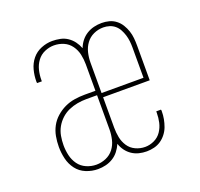

<svg xmlns="http://www.w3.org/2000/svg" viewBox="-101 -650 802 770"><g transform="rotate(-20 300.0 -265.0)"><path d="M193 8Q167 8 142.5 -2Q118 -12 102.5 -32.5Q87 -53 81 -78.5Q75 -104 75 -129Q75 -152 79 -174Q83 -196 93.5 -215.5Q104 -235 121 -250Q138 -265 158 -274.5Q178 -284 200 -287.5Q222 -291 244 -291H290V-404Q290 -425 285.5 -446Q281 -467 268.5 -484.5Q256 -502 236.5 -510.5Q217 -519 195 -519Q175 -519 155.5 -510.5Q136 -502 123.5 -485Q111 -468 106 -447.5Q101 -427 101 -406Q101 -405 101 -403.5Q101 -402 101 -400H81Q80 -402 80 -404Q80 -406 80 -407Q80 -432 86.5 -456.5Q93 -481 108.5 -500Q124 -519 147.5 -528.5Q171 -538 195 -538Q212 -538 229 -534.5Q246 -531 260 -521.5Q274 -512 284 -498.5Q294 -485 300 -469Q306 -485 316.5 -498.5Q327 -512 341.5 -521Q356 -530 372.5 -534Q389 -538 406 -538Q422 -538 437.5 -534Q453 -530 466 -520Q479 -510 487.5 -496Q496 -482 501 -467Q506 -452 507.5 -436Q509 -420 509 -404V-256H310V-126Q310 -105 314 -84.5Q318 -64 329.5 -46.5Q341 -29 360.5 -20Q380 -11 401 -11Q421 -11 440 -20Q459 -29 470.5 -46Q482 -63 486.5 -83Q491 -103 491 -124Q491 -125 491 -126.5Q491 -128 491 -130H511Q512 -128 512 -126Q512 -124 512 -123Q512 -106 509 -90Q506 -74 500.5 -59Q495 -44 485 -31Q475 -18 462 -9Q449 0 433 4Q417 8 401 8Q384 8 368 4Q352 0 338.5 -9Q325 -18 315 -31.5Q305 -45 300 -61Q293 -45 282.5 -31.5Q272 -18 257.5 -9Q243 0 226.5 4Q210 8 193 8ZM489 -274V-404Q489 -417 487.5 -430.5Q486 -444 482 -457Q478 -470 471.5 -482Q465 -494 455 -502.5Q445 -511 432 -515Q419 -519 406 -519Q384 -519 364.5 -510Q345 -501 332.5 -484Q320 -467 315 -446Q310 -425 310 -404V-274ZM193 -11Q214 -11 234 -19.5Q254 -28 267 -45Q280 -62 285 -83.5Q290 -105 290 -126V-272H244Q225 -272 205.5 -268.5Q186 -265 168 -257Q150 -249 135.5 -235.5Q121 -222 111.5 -205Q102 -188 98.5 -168.5Q95 -149 95 -129Q95 -107 100 -85.5Q105 -64 117.5 -46.5Q130 -29 150.5 -20Q171 -11 193 -11Z"/></g></svg>

Font: Iosevka Curly Slab ThEx
Style: Regular
Weight: 100
Width: 7
Monospace: yes
Designer: Belleve Invis
Foundry: Belleve Invis
Version: Version 11.1.0; ttfautohint (v1.8.3)